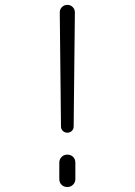

<svg xmlns="http://www.w3.org/2000/svg" viewBox="-20 -750 540 770"><path d="M217.8 -32.2V-97.7Q217.8 -111.3 227.1 -120.6Q236.3 -129.9 250 -129.9Q263.7 -129.9 272.9 -121.1Q282.2 -112.3 282.2 -97.7V-32.2Q282.2 -18.6 272.9 -9.3Q263.7 0 250 0Q236.3 0 227.1 -8.8Q217.8 -17.6 217.8 -32.2ZM224.6 -242.2 219.7 -700.2Q219.7 -712.9 228.5 -721.7Q237.3 -730.5 250 -730.5Q262.7 -730.5 271.5 -721.7Q280.3 -712.9 280.3 -700.2L275.4 -242.2Q275.4 -232.4 268.1 -225.1Q260.7 -217.8 250 -217.8Q239.3 -217.8 231.9 -225.1Q224.6 -232.4 224.6 -242.2Z"/></svg>

Font: Rounded Mgen+ 1m light
Style: Regular
Weight: 200
Designer: [Source Han Sans]
Ryoko NISHIZUKA  (kana & ideographs); Paul D. Hunt (Latin, Greek & Cyrillic); Wenlong ZHANG  (bopomofo
Version: Version 1.059.20150602